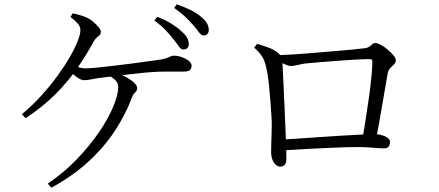

<svg xmlns="http://www.w3.org/2000/svg" viewBox="-20 -828 2040 893"><path d="M928 -663Q916 -663 905.5 -677.5Q895 -692 879 -711Q863 -729 843.5 -748Q824 -767 790 -791L802 -808Q841 -794 869 -780Q897 -766 915 -750Q935 -734 943 -719Q951 -704 951 -688Q951 -677 944.5 -670Q938 -663 928 -663ZM833 -598Q821 -598 811.5 -612.5Q802 -627 787 -645Q771 -666 750.5 -687.5Q730 -709 698 -733L712 -750Q749 -735 776 -718.5Q803 -702 821 -685Q841 -668 849.5 -653.5Q858 -639 858 -623Q858 -611 851.5 -604.5Q845 -598 833 -598ZM202 26Q275 -23 335 -85Q395 -147 439 -211Q483 -275 506.5 -331.5Q530 -388 530 -424Q530 -441 518 -453.5Q506 -466 487 -476L503 -491Q535 -485 561 -472Q587 -459 602.5 -444.5Q618 -430 618 -419Q618 -406 608.5 -398Q599 -390 593 -373Q564 -295 514 -219Q464 -143 391 -76Q318 -9 219 45ZM82 -297Q129 -336 171 -382Q213 -428 246.5 -474Q280 -520 304 -561.5Q328 -603 341 -636Q354 -669 354 -687Q354 -704 342.5 -717.5Q331 -731 308 -749L318 -766Q338 -762 356 -756.5Q374 -751 386 -745Q401 -738 415 -725.5Q429 -713 439 -701Q449 -689 449 -680Q449 -667 437.5 -659.5Q426 -652 417 -637Q381 -571 338 -509Q295 -447 237.5 -389.5Q180 -332 99 -278ZM371 -455Q360 -455 346 -463.5Q332 -472 318.5 -484Q305 -496 295 -506L310 -529Q332 -519 347.5 -514.5Q363 -510 379 -510Q396 -510 430.5 -513.5Q465 -517 508 -522Q551 -527 593 -532.5Q635 -538 669.5 -543Q704 -548 720 -550Q742 -553 754 -557.5Q766 -562 773 -565.5Q780 -569 789 -569Q806 -569 825 -562.5Q844 -556 857.5 -545.5Q871 -535 871 -522Q871 -510 864 -502.5Q857 -495 832 -495Q817 -495 793.5 -495Q770 -495 743.5 -495Q717 -495 693 -493Q671 -492 637.5 -488.5Q604 -485 567 -480.5Q530 -476 496 -472Q462 -468 438 -465Q419 -462 402 -458.5Q385 -455 371 -455Z M1665 -175Q1672 -217 1680.5 -271Q1689 -325 1696.5 -378.5Q1704 -432 1708 -476Q1712 -520 1712 -542Q1712 -553 1700 -553Q1676 -553 1636.5 -551Q1597 -549 1553 -545.5Q1509 -542 1471.5 -539Q1434 -536 1413 -534Q1388 -532 1368 -526.5Q1348 -521 1334 -521Q1321 -521 1300.5 -531Q1280 -541 1268 -549V-571Q1293 -572 1337 -574.5Q1381 -577 1433 -581.5Q1485 -586 1534 -590Q1583 -594 1620 -597.5Q1657 -601 1669 -603Q1687 -604 1696 -610Q1705 -616 1711.5 -622Q1718 -628 1727 -628Q1736 -628 1752 -619Q1768 -610 1783.5 -597Q1799 -584 1810 -570.5Q1821 -557 1821 -548Q1821 -537 1813 -529Q1805 -521 1796.5 -513Q1788 -505 1784 -491Q1781 -473 1774.5 -437Q1768 -401 1760.5 -356Q1753 -311 1744.5 -263.5Q1736 -216 1728 -174ZM1282 -53Q1273 -53 1263 -61.5Q1253 -70 1247 -85.5Q1241 -101 1241 -121Q1241 -131 1241.5 -152.5Q1242 -174 1243 -199Q1244 -224 1244 -246Q1244 -269 1242 -298Q1240 -327 1237.5 -359Q1235 -391 1232 -422Q1229 -453 1225 -479.5Q1221 -506 1216 -523Q1210 -550 1196.5 -569Q1183 -588 1162 -607L1176 -624Q1207 -615 1233.5 -605Q1260 -595 1284 -572Q1290 -566 1291 -561Q1292 -556 1293 -546Q1294 -532 1295.5 -500Q1297 -468 1299 -426Q1301 -384 1303 -337.5Q1305 -291 1307 -246Q1309 -201 1310 -166Q1311 -144 1311.5 -127.5Q1312 -111 1312 -90Q1312 -72 1305 -62.5Q1298 -53 1282 -53ZM1281 -178Q1318 -180 1366.5 -183.5Q1415 -187 1467.5 -190.5Q1520 -194 1569 -197Q1618 -200 1657.5 -202Q1697 -204 1720 -204Q1741 -204 1757.5 -199Q1774 -194 1784 -186Q1794 -178 1794 -167Q1794 -154 1787.5 -146Q1781 -138 1765 -138Q1749 -138 1714 -141Q1679 -144 1644 -144Q1602 -144 1541 -141.5Q1480 -139 1412 -135.5Q1344 -132 1281 -128Z"/></svg>

Font: Noto Serif JP
Style: Regular
Weight: 400
Designer: Ryoko NISHIZUKA  (kana & ideographs); Frank Grießhammer (Latin, Greek & Cyrillic); Wenlong ZHANG  (bopomofo); Sandoll Co
Foundry: Adobe
Version: Version 2.003-H1;hotconv 1.1.1;makeotfexe 2.6.0